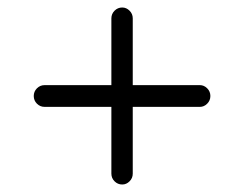

<svg xmlns="http://www.w3.org/2000/svg" viewBox="-20 -596 651 512"><path d="M513 -369Q524 -369 532.5 -360.5Q541 -352 541 -340Q541 -328 532.5 -319.5Q524 -311 513 -311H334V-133Q334 -121 325.5 -112.5Q317 -104 306 -104Q294 -104 285.5 -112.5Q277 -121 277 -133V-311H99Q87 -311 78.5 -319.5Q70 -328 70 -340Q70 -352 78.5 -360.5Q87 -369 99 -369H277V-547Q277 -559 285.5 -567.5Q294 -576 306 -576Q317 -576 325.5 -567.5Q334 -559 334 -547V-369Z"/></svg>

Font: Tsukimi Rounded
Style: Regular
Weight: 400
Designer: Takashi Funayama
Foundry: Takashi Funayama
Version: Version 1.032; ttfautohint (v1.8.3)